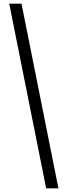

<svg xmlns="http://www.w3.org/2000/svg" viewBox="-20 -820 366 1040"><path d="M296.5 200 96.5 -800H30L230 200Z"/></svg>

Font: Big Shoulders Stencil Display
Style: Regular
Weight: 400
Designer: Patric King
Foundry: XO Type Co
Version: Version 1.000